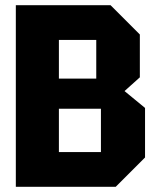

<svg xmlns="http://www.w3.org/2000/svg" viewBox="-20 -720 604 740"><path d="M207 -417H351V-566H207ZM207 -134H369V-301H207ZM519 -587V-422L460 -369L539 -304V-113L426 0H41V-700H406Z"/></svg>

Font: Tektur SemiCondensed
Style: Bold
Weight: 700
Width: 4
Designer: Adam Jagosz
Foundry: Adam Jagosz
Version: Version 1.005;gftools[0.9.30]